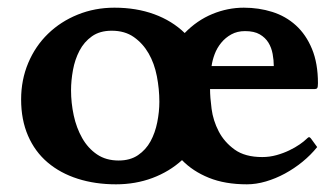

<svg xmlns="http://www.w3.org/2000/svg" viewBox="-20 -468 861 500"><path d="M527 -236Q527 -215 531 -184.5Q535 -154 549.5 -126Q564 -98 591 -78.5Q618 -59 663 -59Q682 -59 700 -64Q718 -69 733.5 -76.5Q749 -84 760.5 -92Q772 -100 778 -106Q781 -109 783.5 -110.5Q786 -112 790 -107L806 -85Q789 -64 767.5 -46.5Q746 -29 722 -16Q698 -3 672.5 4.5Q647 12 623 12Q566 12 524 -5Q482 -22 454 -51Q421 -21 377 -4.5Q333 12 282 12Q228 12 182.5 -2.5Q137 -17 104 -45Q71 -73 53 -114.5Q35 -156 35 -209Q35 -260 53.5 -304Q72 -348 105 -380Q138 -412 182.5 -430Q227 -448 278 -448Q335 -448 381.5 -431Q428 -414 461 -382Q493 -415 533 -431.5Q573 -448 615 -448Q654 -448 689 -437Q724 -426 750.5 -402Q777 -378 792.5 -340.5Q808 -303 808 -251Q808 -241 806 -238.5Q804 -236 799 -236ZM289 -50Q319 -50 339.5 -64Q360 -78 372 -100Q384 -122 389.5 -149.5Q395 -177 395 -203Q395 -236 388.5 -269.5Q382 -303 367 -329Q352 -355 328.5 -371.5Q305 -388 271 -388Q240 -388 219.5 -373.5Q199 -359 187 -336Q175 -313 170 -285.5Q165 -258 165 -233Q165 -200 172 -167.5Q179 -135 194 -108.5Q209 -82 232.5 -66Q256 -50 289 -50ZM693 -296Q693 -311 690 -327.5Q687 -344 679 -357Q671 -370 656.5 -378.5Q642 -387 618 -387Q598 -387 582.5 -378.5Q567 -370 556 -356.5Q545 -343 539 -327Q533 -311 531 -296Z"/></svg>

Font: Lusitana
Style: Bold
Weight: 700
Designer: Ana Paula Megda
Foundry: Ana Paula Megda
Version: Version 1.000; ttfautohint (v1.1) -l 8 -r 50 -G 200 -x 14 -D